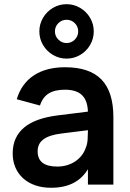

<svg xmlns="http://www.w3.org/2000/svg" viewBox="-20 -873 616 908"><path d="M294.8 -595.8Q260 -595.8 230.5 -613.2Q200.9 -630.6 183.5 -660.1Q166.1 -689.7 166.1 -724.5Q166.1 -759.2 183.5 -788.8Q200.9 -818.3 230.5 -835.8Q260 -853.2 294.8 -853.2Q329.6 -853.2 359.1 -835.8Q388.7 -818.3 406 -788.8Q423.4 -759.2 423.4 -724.5Q423.4 -689.7 406 -660.1Q388.7 -630.6 359.1 -613.2Q329.6 -595.8 294.8 -595.8ZM294.8 -669.5Q317.8 -669.5 333.8 -685.8Q349.8 -702 349.8 -724.5Q349.8 -747.5 333.8 -763.5Q317.8 -779.5 294.8 -779.5Q272.2 -779.5 256 -763.5Q239.8 -747.5 239.8 -724.5Q239.8 -702 256 -685.8Q272.2 -669.5 294.8 -669.5ZM287.7 -555Q198.2 -555 139.6 -516.2Q81 -477.3 59.3 -403.7L169 -374Q181.5 -412.8 210 -430.8Q238.5 -448.8 287.3 -448.8Q314.2 -448.8 334.6 -442.3Q355.1 -435.8 368.7 -422.2Q382.2 -408.6 389 -387.8Q395.8 -366.9 395.8 -338.2V-251.8Q395.8 -233.8 394.3 -211.9Q392.8 -190 384.3 -170.7Q377.9 -152.5 365.3 -136.8Q352.8 -121.1 335.5 -109.6Q318.2 -98.1 296.8 -91.7Q275.3 -85.3 250.4 -85.3Q204.2 -85.3 181.1 -103.3Q158 -121.3 158 -157.1Q158 -175.2 164.6 -189.3Q171.2 -203.4 185.3 -213.9Q199.3 -224.3 220.5 -231.2Q241.7 -238.1 270.3 -241.6L427.6 -261.2L420.6 -348.2L253.7 -327.4Q201.9 -321 161.9 -307Q121.9 -292.9 94.8 -270.5Q67.8 -248.2 53.9 -217.6Q40 -187 40 -147.1Q40 -110.7 53 -80.7Q65.9 -50.8 89.8 -29.4Q113.7 -8 147 3.5Q180.3 15 221.6 15Q282.8 15 326 -7Q369.1 -28.9 395.8 -72.7V0H516.2V-318.8Q516.2 -438.9 459.8 -497Q403.5 -555 287.7 -555Z"/></svg>

Font: Vela Sans GX ExtLt
Style: Regular
Weight: 200
Designer: Principal design: Mikhail Sharanda - project Manrope.
Design modification: Ravid Balaliev
Foundry: Mikhail Sharanda
Version: Version 1.001